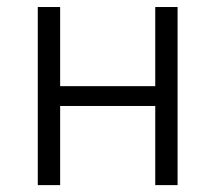

<svg xmlns="http://www.w3.org/2000/svg" viewBox="-20 -538 626 558"><path d="M431.2 0V-230H154.8V0H89.8V-517.6H154.8V-287.6H431.2V-517.6H496.1V0Z"/></svg>

Font: CaskaydiaMono NF Light
Style: Regular
Weight: 300
Designer: Aaron Bell
Foundry: Saja Typeworks
Version: Version 2111.001; ttfautohint (v1.8.4);Nerd Fonts 3.1.1